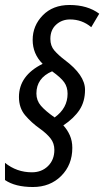

<svg xmlns="http://www.w3.org/2000/svg" viewBox="-23 -780 418 770"><path d="M123 -405Q123 -467 186 -494Q221 -469 234.5 -450Q248 -431 248 -404Q248 -346 196 -309Q159 -335 141 -356Q123 -377 123 -405ZM267 -187Q267 -215 257 -237.5Q247 -260 231 -277Q274 -306 296 -339.5Q318 -373 318 -420Q318 -479 236 -540Q211 -559 195 -577.5Q179 -596 179 -624Q179 -660 202 -681Q225 -702 258 -702Q306 -702 343 -671L375 -725Q328 -760 256 -760Q189 -760 148.5 -718.5Q108 -677 108 -620Q108 -564 148 -524Q53 -477 53 -391Q53 -347 78 -317.5Q103 -288 137 -264Q165 -244 180 -224.5Q195 -205 195 -179Q195 -139 169.5 -114Q144 -89 105 -89Q44 -89 -3 -127V-58Q38 -30 109 -30Q178 -30 222.5 -74.5Q267 -119 267 -187Z"/></svg>

Font: Noto Sans Display Condensed
Style: Italic
Weight: 400
Width: 3
Designer: Monotype Design team
Foundry: Monotype Imaging Inc.
Version: 1.000